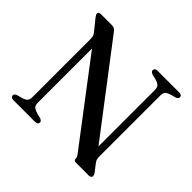

<svg xmlns="http://www.w3.org/2000/svg" viewBox="-163 -897 1095 1095"><g transform="rotate(45 384.0 -350.0)"><path d="M266 -17Q266 -9.5 260.2 -4.8Q254.5 0 242.5 0H70Q58 0 52 -4.8Q46 -9.5 46 -17Q46 -29.5 64 -35.5L94.5 -43.5Q117 -51 125 -60.2Q133 -69.5 133 -90V-559.5Q133 -573.5 129.2 -583Q125.5 -592.5 110.5 -610L66.5 -664.5Q60.5 -673 58 -677.5Q55.5 -682 55.5 -686.5Q55.5 -693 60.5 -696.5Q65.5 -700 74 -700H162.5Q174 -700 182.2 -695.8Q190.5 -691.5 199 -679.5L617.5 -131L598 -90V-610Q598 -630.5 590.2 -639.8Q582.5 -649 559.5 -656.5L527 -664.5Q509 -671 509 -683Q509 -691 514.8 -695.5Q520.5 -700 532.5 -700H705Q717 -700 722.8 -695.5Q728.5 -691 728.5 -683Q728.5 -671 711 -664.5L680.5 -656.5Q658 -649.5 650 -640.2Q642 -631 642 -610V-121Q642 -107 644.5 -98Q647 -89 653.5 -80.5L684.5 -40Q691.5 -30.5 693.8 -25.2Q696 -20 696 -15Q696 -8.5 691 -4.2Q686 0 675.5 0H574Q555.5 0 555.5 -15Q555.5 -22.5 552.8 -28.5Q550 -34.5 537.5 -51L142 -571.5L177 -597V-90Q177 -70 184.5 -60.8Q192 -51.5 215.5 -43.5L248 -35.5Q266 -29 266 -17Z"/></g></svg>

Font: Fraunces 28pt
Style: Regular
Weight: 400
Version: Version 1.000;[b76b70a41]